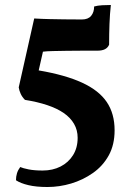

<svg xmlns="http://www.w3.org/2000/svg" viewBox="-20 -578 521 769"><path d="M117 -504Q151 -502 179 -501.5Q207 -501 237 -500.5Q267 -500 308 -500Q333 -500 345 -514.5Q357 -529 357 -552Q371 -556 389.5 -557Q408 -558 424 -558Q420 -523 418.5 -482Q417 -441 417 -399Q412 -387 400.5 -381Q389 -375 369 -375Q341 -375 309 -375Q277 -375 247 -374.5Q217 -374 192 -373.5Q167 -373 152 -371L135 -296Q241 -278 308.5 -247Q376 -216 407.5 -169.5Q439 -123 439 -56Q439 2 415.5 44.5Q392 87 352 115Q312 143 265 157Q218 171 170 171Q125 171 93.5 163.5Q62 156 44 144Q44 129 48 116Q52 103 61 91Q72 96 95 100.5Q118 105 151 105Q191 105 222.5 89Q254 73 272.5 43.5Q291 14 291 -26Q291 -57 276.5 -82Q262 -107 235 -125.5Q208 -144 169 -157Q130 -170 80 -178Q69 -189 63 -202Q57 -215 55 -228Z"/></svg>

Font: Vollkorn
Style: Bold
Weight: 700
Designer: Friedrich Althausen
Foundry: Friedrich Althausen
Version: Version 5.000